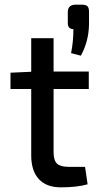

<svg xmlns="http://www.w3.org/2000/svg" viewBox="-20 -795 428 824"><path d="M327 -556 285 -567Q295 -616 295 -670Q271 -670 271 -696V-745Q272 -775 305 -775H330Q348 -775 355 -768.5Q362 -762 362 -745V-691Q361 -618 327 -556ZM210 -413V-141Q210 -107 224.5 -93Q239 -79 274 -79H345L356 -4Q310 9 241 9Q179 9 146.5 -26.5Q114 -62 114 -128V-413H25V-483L114 -487V-631H210V-488H361V-413Z"/></svg>

Font: Exo 2.0 Medium
Style: Regular
Weight: 500
Designer: Natanael Gama
Version: Version 1.001;PS 001.001;hotconv 1.0.70;makeotf.lib2.5.58329